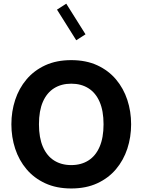

<svg xmlns="http://www.w3.org/2000/svg" viewBox="-20 -1041 794 1071"><path d="M377.4 -705.6Q294.9 -705.6 232.4 -676.8Q169.9 -647.9 127.9 -598.1Q85.9 -548.3 64.7 -483.9Q43.5 -419.4 43.5 -347.7Q43.5 -275.9 64.7 -211.4Q85.9 -147 127.9 -97.2Q169.9 -47.4 232.4 -18.6Q294.9 10.3 377.4 10.3Q460 10.3 522.5 -18.6Q585 -47.4 627 -97.2Q668.9 -147 690.2 -211.4Q711.4 -275.9 711.4 -347.7Q711.4 -419.4 690.2 -483.9Q668.9 -548.3 627 -598.1Q585 -647.9 522.5 -676.8Q460 -705.6 377.4 -705.6ZM377.4 -574.2Q432.6 -574.2 473.1 -548.8Q513.7 -523.4 535.6 -473.1Q557.6 -422.9 557.6 -347.7Q557.6 -272.9 535.6 -222.2Q513.7 -171.4 473.1 -145.8Q432.6 -120.1 377.4 -120.1Q322.3 -120.1 281.7 -145.8Q241.2 -171.4 219.2 -222.2Q197.3 -272.9 197.3 -347.7Q197.3 -422.9 219.2 -473.1Q241.2 -523.4 281.7 -548.8Q322.3 -574.2 377.4 -574.2ZM457 -849.6 349.6 -1020.5 297.9 -987.3 405.3 -816.4Z"/></svg>

Font: Estedad-VF-FD Black
Style: Regular
Weight: 900
Designer: Amin Abedi
Version: Version 4.000